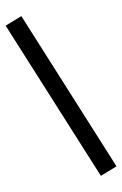

<svg xmlns="http://www.w3.org/2000/svg" viewBox="-100 -861 655 1032"><g transform="rotate(-10 228.0 -345.0)"><path d="M364.5 115 0.5 -769 92.5 -805 456 79Z"/></g></svg>

Font: Geologica Cursive
Style: Regular
Weight: 400
Designer: Sindre Bremnes, Frode Helland
Foundry: Monokrom Skriftforlag AS
Version: Version 1.010;gftools[0.9.28]